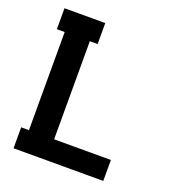

<svg xmlns="http://www.w3.org/2000/svg" viewBox="-133 -841 866 947"><g transform="rotate(20 300.0 -367.5)"><path d="M44 0V-110H85V-625H44V-735H258V-625H217V-110H515V0Z"/></g></svg>

Font: Iosevka HT Extrabold Extended
Style: Regular
Weight: 800
Width: 7
Monospace: yes
Designer: Belleve Invis
Foundry: Belleve Invis
Version: Version 32.3.0; ttfautohint (v1.8.4)